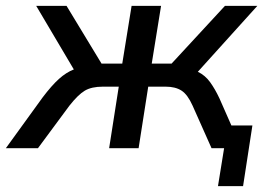

<svg xmlns="http://www.w3.org/2000/svg" viewBox="-61 -508 929 658"><path d="M-41 0 85 -174Q116 -215 141 -237.5Q166 -260 192 -270L63 -488H167L287 -290H358L390 -488H491L459 -290H527L710 -488H821L617 -262Q642 -250 659 -226.5Q676 -203 691 -171L732 -78H804L772 130H686L707 0H664L599 -146Q582 -184 561 -197.5Q540 -211 507 -211H447L414 0H313L346 -211H291Q253 -211 230 -197.5Q207 -184 177 -146L69 0Z"/></svg>

Font: Nunito Sans SemiBold
Style: Italic
Weight: 600
Italic angle: -9°
Designer: Vernon Adams
Foundry: Vernon Adams
Version: Version 3.006; ttfautohint (v1.8.3)